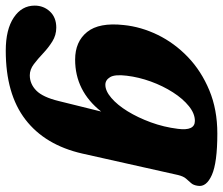

<svg xmlns="http://www.w3.org/2000/svg" viewBox="-122 -447 775 667"><g transform="rotate(90 265.5 -113.5)"><path d="M465.5 -12Q436 117.5 347.2 185.8Q258.5 254 108 254Q34.5 254 -7 226.2Q-48.5 198.5 -48.5 153.5Q-48.5 122.5 -28 100.5Q-7.5 78.5 28 78.5Q54 78.5 76 92.2Q98 106 117.2 124.2Q136.5 142.5 155 156.5Q173.5 170.5 193.5 170.5Q223.5 170.5 246.5 148Q269.5 125.5 283 70L319.5 -77.5Q248 13 139 13Q76.5 13 43 -28.8Q9.5 -70.5 19 -156Q25 -216 53.2 -274Q81.5 -332 130.2 -378.8Q179 -425.5 245.8 -453.2Q312.5 -481 396 -481Q497 -481 539.8 -462Q582.5 -443 577.5 -413.5Q575.5 -398 568 -389.8Q560.5 -381.5 552.5 -372.2Q544.5 -363 540 -344.5ZM195 -166Q190 -125 200 -108.5Q210 -92 226.5 -92Q248 -92 272.2 -112.8Q296.5 -133.5 318.5 -169.2Q340.5 -205 357 -250Q373.5 -295 379.5 -343.5Q387.5 -403 352 -403Q326.5 -403 300.8 -382.2Q275 -361.5 252.8 -326.8Q230.5 -292 215.2 -250Q200 -208 195 -166Z"/></g></svg>

Font: Fraunces 9pt S050
Style: Bold Italic
Weight: 700
Italic angle: -16°
Version: Version 1.000; ttfautohint (v1.8.3)